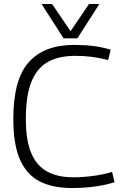

<svg xmlns="http://www.w3.org/2000/svg" viewBox="-20 -936 626 966"><path d="M47 -337Q47 -537 125 -623.5Q203 -710 352 -710Q407 -710 450 -704.5Q493 -699 537 -686L524 -634Q481 -645 442 -650Q403 -655 357 -655Q277 -655 222 -625Q167 -595 138.5 -525.5Q110 -456 110 -338Q110 -229 137.5 -165Q165 -101 218 -72.5Q271 -44 348 -44Q397 -44 449.5 -51Q502 -58 544 -71L556 -19Q463 10 340 10Q246 10 180.5 -23Q115 -56 81 -132Q47 -208 47 -337ZM480 -916 369 -743H300L189 -916H242L335 -779L428 -916Z"/></svg>

Font: Georama Light
Style: Regular
Weight: 300
Designer: Jean-Baptiste Levee
Foundry: Production Type
Version: Version 1.000